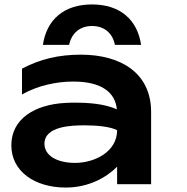

<svg xmlns="http://www.w3.org/2000/svg" viewBox="-20 -829 840 864"><path d="M507 0H660V-325C660 -501 523 -583 344 -583C246 -583 162 -564 79 -520V-404C150 -444 234 -462 309 -462C434 -462 498 -416 506 -337C450 -362 379 -367 319 -367C305 -367 291 -367 276 -366C136 -359 31 -294 31 -175C31 -58 136 15 276 15C378 15 459 -30 507 -79ZM615 -627C598 -741 520 -809 394 -809C268 -809 190 -741 173 -627H291C302 -680 340 -712 394 -712C449 -712 487 -680 497 -627ZM507 -243C507 -146 406 -96 318 -96C233 -96 180 -131 180 -182C180 -262 304 -265 361 -265C418 -265 477 -259 507 -243Z"/></svg>

Font: Bounded Med
Style: Regular
Weight: 500
Designer: Vlad Churkin
Version: Version 3.0